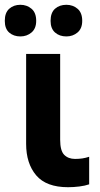

<svg xmlns="http://www.w3.org/2000/svg" viewBox="-39 -771 419 801"><path d="M245 10Q154 10 112 -39.5Q70 -89 70 -171V-546H212V-188Q212 -142 229 -125Q246 -108 274 -108Q290 -108 304 -110Q318 -112 333 -117V-2Q316 4 292 7Q268 10 245 10ZM-19 -684Q-19 -718 -0.5 -734.5Q18 -751 46 -751Q73 -751 92.5 -734.5Q112 -718 112 -684Q112 -652 92.5 -635.5Q73 -619 46 -619Q18 -619 -0.5 -635Q-19 -651 -19 -684ZM172 -684Q172 -718 190.5 -734.5Q209 -751 238 -751Q265 -751 284.5 -734.5Q304 -718 304 -684Q304 -652 284.5 -635.5Q265 -619 238 -619Q209 -619 190.5 -635.5Q172 -652 172 -684Z"/></svg>

Font: Noto Sans SemiCondensed
Style: Bold
Weight: 700
Width: 4
Designer: Monotype Design Team
Foundry: Monotype Imaging Inc.
Version: Version 2.013; ttfautohint (v1.8.4.7-5d5b)